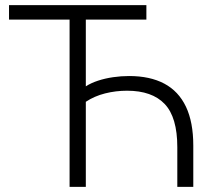

<svg xmlns="http://www.w3.org/2000/svg" viewBox="-20 -725 828 745"><path d="M250 0V-649H15V-705H548V-649H313V-390Q333 -403 360.5 -412Q388 -421 419 -425.5Q450 -430 481 -430Q562 -430 617.5 -400.5Q673 -371 701.5 -311Q730 -251 730 -160V0H668V-154Q668 -270 619 -321.5Q570 -373 473 -373Q429 -373 387.5 -362.5Q346 -352 313 -330V0Z"/></svg>

Font: Nunito Sans 10pt SemiCondensed Light
Style: Regular
Weight: 300
Width: 4
Designer: Vernon Adams
Foundry: Vernon Adams
Version: Version 3.101;gftools[0.9.27]